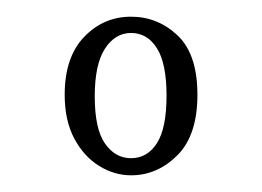

<svg xmlns="http://www.w3.org/2000/svg" viewBox="-20 -790 314 230"><path d="M137 -580Q117 -580 98.8 -591.2Q80.5 -602.5 69 -624Q57.5 -645.5 57.5 -676.5Q57.5 -721.5 80.8 -745.8Q104 -770 137 -770Q169 -770 192.8 -747.5Q216.5 -725 216.5 -676.5Q216.5 -628 192.5 -604Q168.5 -580 137 -580ZM137 -600.5Q156.5 -600.5 168 -618.5Q179.5 -636.5 179.5 -675.5Q179.5 -714 168 -732.2Q156.5 -750.5 137 -750.5Q118 -750.5 105.8 -731.8Q93.5 -713 93.5 -674.5Q93.5 -635.5 105.8 -618Q118 -600.5 137 -600.5Z"/></svg>

Font: Imbue 48pt Light
Style: Regular
Weight: 300
Designer: Tyler Finck
Foundry: Etcetera Type Company
Version: Version 1.102